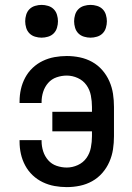

<svg xmlns="http://www.w3.org/2000/svg" viewBox="-20 -757 540 785"><path d="M253 8Q228 8 203 3.5Q178 -1 155 -12Q132 -23 113.5 -40.5Q95 -58 83 -80.5Q71 -103 65.5 -127.5Q60 -152 60 -178V-184H150V-180Q150 -159 156.5 -138.5Q163 -118 177 -102Q191 -86 211.5 -79Q232 -72 253 -72Q276 -72 298 -82Q320 -92 333.5 -111Q347 -130 351.5 -153.5Q356 -177 356 -200V-220H194V-300H356V-320Q356 -343 351.5 -366.5Q347 -390 333.5 -409Q320 -428 298 -438Q276 -448 253 -448Q232 -448 211.5 -441Q191 -434 177 -418Q163 -402 156.5 -381.5Q150 -361 150 -340V-336H60V-342Q60 -368 65.5 -392.5Q71 -417 83 -439.5Q95 -462 113.5 -479.5Q132 -497 155 -508Q178 -519 203 -523.5Q228 -528 253 -528Q280 -528 306.5 -522.5Q333 -517 356.5 -504Q380 -491 398 -470.5Q416 -450 427 -425Q438 -400 442 -373.5Q446 -347 446 -320V-200Q446 -173 442 -146.5Q438 -120 427 -95Q416 -70 398 -49.5Q380 -29 356.5 -16Q333 -3 306.5 2.5Q280 8 253 8ZM350 -603Q337 -603 323.5 -607Q310 -611 300.5 -620.5Q291 -630 287 -643.5Q283 -657 283 -670Q283 -683 287 -696.5Q291 -710 300.5 -719.5Q310 -729 323.5 -733Q337 -737 350 -737Q363 -737 376.5 -733Q390 -729 399.5 -719.5Q409 -710 413 -696.5Q417 -683 417 -670Q417 -657 413 -643.5Q409 -630 399.5 -620.5Q390 -611 376.5 -607Q363 -603 350 -603ZM150 -603Q137 -603 123.5 -607Q110 -611 100.5 -620.5Q91 -630 87 -643.5Q83 -657 83 -670Q83 -683 87 -696.5Q91 -710 100.5 -719.5Q110 -729 123.5 -733Q137 -737 150 -737Q163 -737 176.5 -733Q190 -729 199.5 -719.5Q209 -710 213 -696.5Q217 -683 217 -670Q217 -657 213 -643.5Q209 -630 199.5 -620.5Q190 -611 176.5 -607Q163 -603 150 -603Z"/></svg>

Font: Iosevka Medium
Style: Regular
Weight: 500
Monospace: yes
Designer: Belleve Invis
Foundry: Belleve Invis
Version: Version 32.5.0; ttfautohint (v1.8.4)